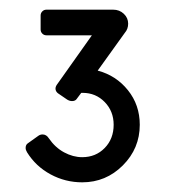

<svg xmlns="http://www.w3.org/2000/svg" viewBox="-20 -723 364 397"><path d="M36 -408Q33 -413 33 -417Q33 -424 38 -427L59 -442Q63 -445 68 -445Q76 -445 81 -437Q94 -418 112.5 -408Q131 -398 150 -398Q178 -398 196.5 -417Q215 -436 215 -465Q215 -493 196.5 -512Q178 -531 151 -531H148L139 -519Q136 -514 129 -514Q124 -514 119 -517L100 -530Q96 -533 95 -537.5Q94 -542 97 -547L170 -650H76Q71 -650 67.5 -653.5Q64 -657 64 -662V-691Q64 -696 67.5 -699.5Q71 -703 76 -703H214Q227 -703 236 -694.5Q245 -686 245 -674Q245 -663 238 -655L182 -577Q220 -567 244.5 -536.5Q269 -506 269 -465Q269 -416 234 -381Q199 -346 150 -346Q115 -346 84.5 -362.5Q54 -379 36 -408Z"/></svg>

Font: Miriam Libre
Style: Regular
Weight: 400
Designer: Michal Sahar
Foundry: Hagilda
Version: Version 1.001